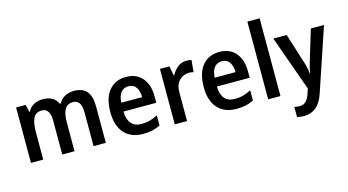

<svg xmlns="http://www.w3.org/2000/svg" viewBox="-101 -1167 3288 1813"><g transform="rotate(-15 1542.5 -260.0)"><path d="M640 -552Q723 -552 764.5 -505Q806 -458 806 -356V0H686V-330Q686 -452 606 -452Q549 -452 524.5 -409Q500 -366 500 -283V0H380V-330Q380 -452 300 -452Q239 -452 216.5 -403.5Q194 -355 194 -266V0H74V-542H168L183 -471H190Q212 -514 251.5 -533Q291 -552 335 -552Q446 -552 481 -470H492Q515 -513 554.5 -532.5Q594 -552 640 -552Z M1149 -552Q1250 -552 1307 -486Q1364 -420 1364 -308V-242H1043Q1045 -165 1079 -125Q1113 -85 1176 -85Q1222 -85 1259.5 -95Q1297 -105 1338 -126V-27Q1301 -8 1261 1Q1221 10 1169 10Q1053 10 987.5 -62Q922 -134 922 -267Q922 -406 983 -479Q1044 -552 1149 -552ZM1149 -461Q1104 -461 1076.5 -428.5Q1049 -396 1045 -328H1249Q1249 -386 1224.5 -423.5Q1200 -461 1149 -461Z M1740 -552Q1751 -552 1764.5 -551Q1778 -550 1790 -547L1779 -430Q1770 -433 1757.5 -434.5Q1745 -436 1736 -436Q1679 -436 1639.5 -396Q1600 -356 1600 -280V0H1480V-542H1573L1590 -450H1596Q1617 -492 1654 -522Q1691 -552 1740 -552Z M2062 -552Q2163 -552 2220 -486Q2277 -420 2277 -308V-242H1956Q1958 -165 1992 -125Q2026 -85 2089 -85Q2135 -85 2172.5 -95Q2210 -105 2251 -126V-27Q2214 -8 2174 1Q2134 10 2082 10Q1966 10 1900.5 -62Q1835 -134 1835 -267Q1835 -406 1896 -479Q1957 -552 2062 -552ZM2062 -461Q2017 -461 1989.5 -428.5Q1962 -396 1958 -328H2162Q2162 -386 2137.5 -423.5Q2113 -461 2062 -461Z M2513 0H2393V-760H2513Z M2588 -542H2719L2812 -247Q2821 -219 2827 -190.5Q2833 -162 2836 -134H2840Q2843 -160 2849.5 -188Q2856 -216 2866 -247L2955 -542H3084L2877 73Q2849 158 2799.5 199Q2750 240 2682 240Q2660 240 2643.5 237.5Q2627 235 2613 232V133Q2623 135 2637 137Q2651 139 2665 139Q2705 139 2728.5 113.5Q2752 88 2767 41L2781 -3Z"/></g></svg>

Font: Noto Sans Sinhala SemiCondensed SemiBold
Style: Regular
Weight: 600
Width: 4
Designer: Jelle Bosma - Monotype Design Team
Foundry: Monotype Imaging Inc.
Version: Version 2.006; ttfautohint (v1.8.4.7-5d5b)